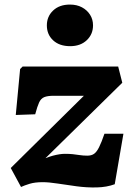

<svg xmlns="http://www.w3.org/2000/svg" viewBox="-20 -806 582 840"><path d="M79 -515H497L515 -444L179 -114Q197 -121 212 -125Q227 -129 240 -131Q253 -133 264 -133Q283 -133 298 -131.5Q313 -130 328.5 -127.5Q344 -125 362 -125Q380 -125 391.5 -133Q403 -141 413.5 -162Q424 -183 437 -221H520L482 0Q447 13 403 14Q359 15 315 9Q271 3 232 -3Q193 -9 167 -9Q133 -9 110 -2Q87 5 72 12L27 -71L347 -387H215Q188 -387 173.5 -381Q159 -375 151 -357.5Q143 -340 134 -306L49 -303L68 -504ZM185 -695Q185 -734 212.5 -760Q240 -786 286 -786Q316 -786 338.5 -774Q361 -762 374 -741.5Q387 -721 387 -695Q387 -656 359.5 -630Q332 -604 287 -604Q240 -604 212.5 -629.5Q185 -655 185 -695Z"/></svg>

Font: Literata ExtraBold
Style: Italic
Weight: 800
Italic angle: -2°
Designer: Latin by Veronika Burian and Jose Scaglione. Greek by Irene Vlachou. Cyrillic by Vera Evstafieva
Foundry: TypeTogether
Version: Version 3.002